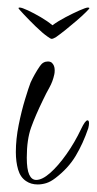

<svg xmlns="http://www.w3.org/2000/svg" viewBox="-20 -465 257 509"><path d="M213 -445Q217 -445 217 -443Q217 -442 207.5 -432.5Q198 -423 183.5 -410.5Q169 -398 154 -386Q139 -374 129 -367Q121 -362 117 -362Q114 -362 106 -368Q93 -377 75 -394.5Q57 -412 43 -427Q29 -442 29 -443Q29 -445 32 -445Q38 -445 54 -437.5Q70 -430 88 -419.5Q106 -409 119 -398Q134 -409 154 -419.5Q174 -430 191 -437.5Q208 -445 213 -445ZM80 24Q62 24 49 15Q34 5 28 -15.5Q22 -36 22 -62Q22 -96 29.5 -133.5Q37 -171 46.5 -202Q56 -233 61 -246Q66 -257 72.5 -268.5Q79 -280 86 -290Q94 -302 107 -302Q113 -302 117 -299Q125 -292 125 -279Q125 -272 124 -268Q120 -249 111 -233Q102 -217 94 -200Q74 -159 62.5 -127Q51 -95 51 -47Q51 -16 57.5 -2Q64 12 76 12Q92 12 113 -6.5Q134 -25 156 -56Q178 -87 195 -123Q206 -146 212 -146Q216 -146 216 -138Q216 -133 214 -125Q200 -84 180.5 -51.5Q161 -19 127 7Q114 17 102.5 20.5Q91 24 80 24Z"/></svg>

Font: Inspiration
Style: Regular
Weight: 400
Designer: Robert E. Leuschke
Foundry: Robert E. Leuschke
Version: Version 2.010; ttfautohint (v1.8.3)